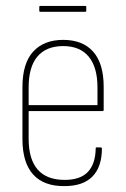

<svg xmlns="http://www.w3.org/2000/svg" viewBox="-20 -622 427 650"><path d="M199 8Q129 9 92.5 -31Q56 -71 56 -151V-327Q56 -408 92.5 -447.5Q129 -487 194 -487Q260 -487 295.5 -447Q331 -407 331 -328V-250Q331 -246 328 -246H77V-152Q77 -83 107.5 -48Q138 -13 199 -13Q252 -13 277.5 -40Q303 -67 304 -119Q304 -123 306 -123H321Q324 -123 325 -120Q325 -57 293 -24.5Q261 8 199 8ZM77 -266H310V-326Q310 -394 280.5 -430Q251 -466 194 -466Q137 -466 107 -431Q77 -396 77 -326ZM117 -582Q113 -582 113 -585V-599Q113 -602 117 -602H268Q272 -602 272 -599V-585Q272 -582 268 -582Z"/></svg>

Font: Sofia Sans Condensed Thin
Style: Regular
Weight: 250
Version: Version 4.100